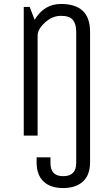

<svg xmlns="http://www.w3.org/2000/svg" viewBox="-20 -685 565 970"><path d="M170 0H100V-650H130L155 -585Q203 -665 288 -665Q435 -665 435 -525V135Q435 199 399 232Q363 265 299 265Q235 265 200 232Q165 199 165 135V110H235V139Q235 205 299 205Q365 205 365 139V-525Q365 -563 348.5 -584Q332 -605 288 -605Q244 -605 207 -571Q170 -537 170 -505Z"/></svg>

Font: Unica One
Style: Regular
Weight: 400
Designer: Eduardo Rodriguez Tunni
Foundry: Eduardo Rodriguez Tunni
Version: Version 1.001